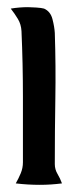

<svg xmlns="http://www.w3.org/2000/svg" viewBox="-20 -511 203 536"><path d="M10 -487Q22 -489 34 -490Q46 -491 58 -491Q66 -491 81 -490Q96 -489 103 -487Q121 -479 126.5 -457.5Q132 -436 133 -419Q136 -327 134.5 -236Q133 -145 133 -53Q133 -38 140.5 -25.5Q148 -13 153 1Q137 3 122 4Q107 5 91 5Q74 5 57.5 4Q41 3 24 1Q32 -13 38 -27.5Q44 -42 44 -58Q44 -149 44 -241Q44 -333 40 -424Q39 -443 30 -458Q21 -473 10 -487Z"/></svg>

Font: Augsburger Schrift CAT
Style: Regular
Weight: 400
Designer: Peter Wiegel nach Roos&Junge Offenbach
Foundry: CAT-Fonts, Peter Wiegel
Version: Version 1.000